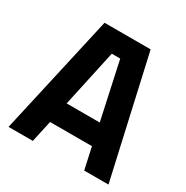

<svg xmlns="http://www.w3.org/2000/svg" viewBox="-157 -812 916 945"><g transform="rotate(30 301.0 -340.0)"><path d="M420 -123H182L155 0H17L170 -680H432L585 0H447ZM395 -243 325 -566H277L207 -243Z"/></g></svg>

Font: Cairo
Style: Bold
Weight: 700
Designer: Mohamed Gaber
Foundry: Kief Type Foundry
Version: Version 2.100